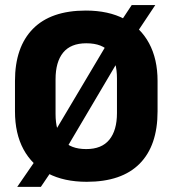

<svg xmlns="http://www.w3.org/2000/svg" viewBox="-20 -695 675 751"><path d="M319.2 16.1Q230.5 16.1 167.8 -16.6Q105.2 -49.3 71.9 -110.9Q38.6 -172.5 38.6 -259.3V-378.5Q38.6 -510.8 108.9 -582.3Q179.2 -653.7 315.7 -653.7Q404.4 -653.7 467 -620.7Q529.7 -587.6 563 -525.9Q596.3 -464.2 596.3 -378.5V-259.3Q596.3 -125.4 526.2 -54.7Q456 16.1 319.2 16.1ZM139.8 35.9H47.4L142 -101.5L174.9 -147L416.4 -553.2L441.4 -593.9L495.2 -675.2H587.4L496.9 -539.3L464.9 -495.5L223.1 -86.2L201.7 -55.5ZM317.4 -111.9Q377.8 -111.9 407.6 -148.5Q437.5 -185 437.5 -252.8V-388.4Q437.5 -454 409.6 -489.8Q381.6 -525.7 317.4 -525.7Q256.8 -525.7 227 -489.3Q197.3 -452.9 197.3 -384.9V-249.3Q197.3 -181.5 226.4 -146.7Q255.5 -111.9 317.4 -111.9Z"/></svg>

Font: Anek Devanagari Medium
Style: Regular
Weight: 500
Designer: Kailash Malviya (Devanagari) & Yesha Goshar (Latin)
Foundry: Ek Type
Version: Version 1.003